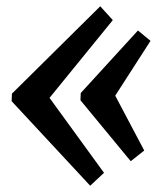

<svg xmlns="http://www.w3.org/2000/svg" viewBox="-20 -578 529 611"><path d="M267 13 17 -256 18 -280 299 -558 339 -514 138 -267V-266L311 -28ZM396 -65 236 -259 237 -282 419 -481 459 -448 347 -274V-273L439 -99Z"/></svg>

Font: Lora
Style: Italic
Weight: 400
Italic angle: -3°
Designer: Olga Karpushina, Alexei Vanyashin (Cyrillic)
Foundry: Cyreal
Version: Version 3.008